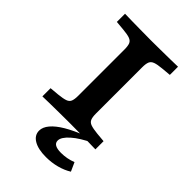

<svg xmlns="http://www.w3.org/2000/svg" viewBox="-230 -655 938 938"><g transform="rotate(45 238.5 -186.5)"><path d="M229.9 -2.4Q205.7 -2.4 173.6 -2Q141.5 -1.6 109.6 -1.2Q77.7 -0.8 55.3 0V-56.5L103.7 -60.9Q135 -64.1 150.8 -69.7Q166.6 -75.3 171.8 -88.4Q177 -101.6 177 -125.8V-445.2Q177 -469.8 171.8 -482.8Q166.6 -495.7 150.8 -501.5Q135 -507.3 103.7 -510.1L55.3 -514.5V-571Q77.7 -570.2 109.6 -569.8Q141.5 -569.4 173.6 -569Q205.7 -568.5 229.9 -568.5H238.4H246.8Q271 -568.5 303.1 -569Q335.2 -569.4 367.2 -569.8Q399.3 -570.2 421.4 -571V-514.5L372.9 -510.1Q342 -507.3 326.2 -501.5Q310.4 -495.7 305 -482.8Q299.6 -469.8 299.6 -445.2V-125.8Q299.6 -101.6 305 -88.4Q310.4 -75.3 326.2 -69.7Q342 -64.1 372.9 -60.9L421.4 -56.5V0Q399.3 -0.8 367.2 -1.2Q335.2 -1.6 303.1 -2Q271 -2.4 246.8 -2.4H238.7ZM276.8 197.6Q223.3 197.6 192.7 179.5Q162.1 161.4 162.1 129.6Q162.1 105.4 182.6 81Q203.1 56.5 242.6 33.1Q282.1 9.7 339.1 -12.1H387.4Q330.5 14.2 295.5 45Q260.6 75.8 260.6 99.8Q260.6 131 314.5 131Q355.5 131 393.4 116.1L414 161.6Q386.6 178.8 351.2 188.2Q315.8 197.6 276.8 197.6Z"/></g></svg>

Font: Playfair 5pt SemiExpanded Light
Style: Regular
Weight: 300
Width: 6
Designer: Claus Eggers Sørensen
Foundry: Claus Eggers Sørensen
Version: Version 2.203